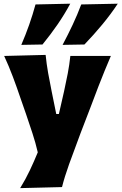

<svg xmlns="http://www.w3.org/2000/svg" viewBox="-20 -796 642 1014"><path d="M86.5 197.5Q115 151.5 137.8 103.2Q160.5 55 179.5 8.5Q168 -41.5 151.5 -91.8Q135 -142 118.5 -190.5L87 -281Q69 -334.5 47.8 -391Q26.5 -447.5 2 -500.5L221 -506Q226 -457 234.2 -410.5Q242.5 -364 252.5 -315L277 -194H291L318.5 -314.5Q329 -362 337.8 -407.8Q346.5 -453.5 351.5 -500.5H565.5Q548 -460 532.8 -422.5Q517.5 -385 500 -340Q482.5 -295 459 -232L405 -91.5Q369 4 345 71Q321 138 307.5 192ZM310.5 -559Q339 -612.5 364 -665.8Q389 -719 409 -772.5L602 -776.5Q565 -720.5 520.2 -666.5Q475.5 -612.5 426 -561ZM92.5 -559Q138.5 -665.5 167.5 -772.5L351 -776.5Q321 -720.5 283.8 -666.5Q246.5 -612.5 204.5 -561Z"/></svg>

Font: Commissioner Flair ExtraBold
Style: Regular
Weight: 800
Designer: Kostas Bartsokas
Foundry: Kostas Bartsokas
Version: Version 1.000; ttfautohint (v1.8.3)